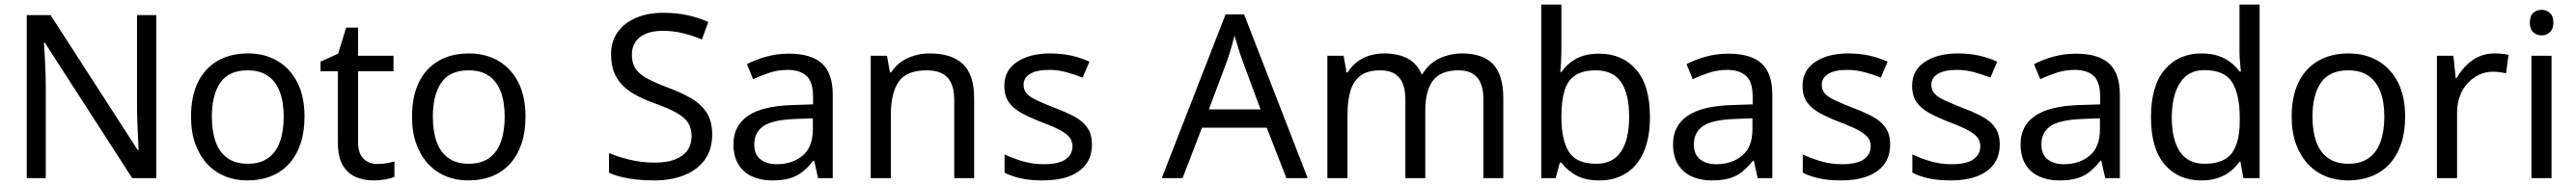

<svg xmlns="http://www.w3.org/2000/svg" viewBox="-20 -780 11258 810"><path d="M663 0H558L176 -593H172Q174 -570 175.5 -538.5Q177 -507 178.5 -471.5Q180 -436 180 -399V0H97V-714H201L582 -123H586Q585 -139 583.5 -171Q582 -203 580.5 -241Q579 -279 579 -311V-714H663Z M1311 -269Q1311 -202 1293.5 -150.5Q1276 -99 1243.5 -63Q1211 -27 1164.5 -8.5Q1118 10 1061 10Q1008 10 963 -8.5Q918 -27 885 -63Q852 -99 833.5 -150.5Q815 -202 815 -269Q815 -358 845 -419.5Q875 -481 931 -513.5Q987 -546 1064 -546Q1137 -546 1192.5 -513.5Q1248 -481 1279.5 -419.5Q1311 -358 1311 -269ZM906 -269Q906 -206 922.5 -159.5Q939 -113 974 -88Q1009 -63 1063 -63Q1117 -63 1152 -88Q1187 -113 1203.5 -159.5Q1220 -206 1220 -269Q1220 -333 1203 -378Q1186 -423 1151.5 -447.5Q1117 -472 1062 -472Q980 -472 943 -418Q906 -364 906 -269Z M1629 -62Q1649 -62 1670 -65.5Q1691 -69 1704 -73V-6Q1690 1 1664 5.5Q1638 10 1614 10Q1572 10 1536.5 -4.5Q1501 -19 1479 -55Q1457 -91 1457 -156V-468H1381V-510L1458 -545L1493 -659H1545V-536H1700V-468H1545V-158Q1545 -109 1568.5 -85.5Q1592 -62 1629 -62Z M2277 -269Q2277 -202 2259.5 -150.5Q2242 -99 2209.5 -63Q2177 -27 2130.5 -8.5Q2084 10 2027 10Q1974 10 1929 -8.5Q1884 -27 1851 -63Q1818 -99 1799.5 -150.5Q1781 -202 1781 -269Q1781 -358 1811 -419.5Q1841 -481 1897 -513.5Q1953 -546 2030 -546Q2103 -546 2158.5 -513.5Q2214 -481 2245.5 -419.5Q2277 -358 2277 -269ZM1872 -269Q1872 -206 1888.5 -159.5Q1905 -113 1940 -88Q1975 -63 2029 -63Q2083 -63 2118 -88Q2153 -113 2169.5 -159.5Q2186 -206 2186 -269Q2186 -333 2169 -378Q2152 -423 2117.5 -447.5Q2083 -472 2028 -472Q1946 -472 1909 -418Q1872 -364 1872 -269Z M3093 -191Q3093 -127 3062 -82.5Q3031 -38 2973.5 -14Q2916 10 2838 10Q2798 10 2761.5 6Q2725 2 2695 -5.5Q2665 -13 2642 -24V-110Q2678 -94 2731.5 -81Q2785 -68 2842 -68Q2895 -68 2931 -82Q2967 -96 2985 -122Q3003 -148 3003 -183Q3003 -218 2988 -242Q2973 -266 2936.5 -286.5Q2900 -307 2835 -330Q2789 -347 2754.5 -366.5Q2720 -386 2697 -411Q2674 -436 2662.5 -468Q2651 -500 2651 -542Q2651 -599 2680 -639.5Q2709 -680 2760.5 -702Q2812 -724 2879 -724Q2938 -724 2987 -713Q3036 -702 3076 -684L3048 -607Q3011 -623 2967.5 -634Q2924 -645 2877 -645Q2832 -645 2802 -632Q2772 -619 2757 -595.5Q2742 -572 2742 -541Q2742 -505 2757 -481Q2772 -457 2806 -438Q2840 -419 2898 -397Q2961 -374 3004.5 -347.5Q3048 -321 3070.5 -284Q3093 -247 3093 -191Z M3428 -545Q3526 -545 3573 -502Q3620 -459 3620 -365V0H3556L3539 -76H3535Q3512 -47 3487.5 -27.5Q3463 -8 3431.5 1Q3400 10 3355 10Q3307 10 3268.5 -7Q3230 -24 3208 -59.5Q3186 -95 3186 -149Q3186 -229 3249 -272.5Q3312 -316 3443 -320L3534 -323V-355Q3534 -422 3505 -448Q3476 -474 3423 -474Q3381 -474 3343 -461.5Q3305 -449 3272 -433L3245 -499Q3280 -518 3328 -531.5Q3376 -545 3428 -545ZM3454 -259Q3354 -255 3315.5 -227Q3277 -199 3277 -148Q3277 -103 3304.5 -82Q3332 -61 3375 -61Q3443 -61 3488 -98.5Q3533 -136 3533 -214V-262Z M4044 -546Q4140 -546 4189 -499.5Q4238 -453 4238 -349V0H4151V-343Q4151 -408 4122 -440Q4093 -472 4031 -472Q3942 -472 3908 -422Q3874 -372 3874 -278V0H3786V-536H3857L3870 -463H3875Q3893 -491 3919.5 -509.5Q3946 -528 3978 -537Q4010 -546 4044 -546Z M4753 -148Q4753 -96 4727 -61Q4701 -26 4653 -8Q4605 10 4539 10Q4483 10 4442.5 1Q4402 -8 4371 -24V-104Q4403 -88 4448.5 -74.5Q4494 -61 4541 -61Q4608 -61 4638 -82.5Q4668 -104 4668 -140Q4668 -160 4657 -176Q4646 -192 4617.5 -208Q4589 -224 4536 -244Q4484 -264 4447 -284Q4410 -304 4390 -332Q4370 -360 4370 -404Q4370 -472 4425.5 -509Q4481 -546 4571 -546Q4620 -546 4662.5 -536.5Q4705 -527 4742 -510L4712 -440Q4678 -454 4641 -464Q4604 -474 4565 -474Q4511 -474 4482.5 -456.5Q4454 -439 4454 -409Q4454 -387 4467 -371.5Q4480 -356 4510.5 -341.5Q4541 -327 4592 -307Q4643 -288 4679 -268Q4715 -248 4734 -219.5Q4753 -191 4753 -148Z M5603 0 5517 -221H5234L5149 0H5058L5337 -717H5418L5696 0ZM5410 -517Q5407 -525 5400 -546Q5393 -567 5386.5 -589.5Q5380 -612 5376 -624Q5371 -604 5365.5 -583.5Q5360 -563 5354.5 -546Q5349 -529 5345 -517L5264 -301H5490Z M6370 -546Q6461 -546 6506 -499.5Q6551 -453 6551 -349V0H6464V-345Q6464 -408 6437.5 -440Q6411 -472 6355 -472Q6277 -472 6243.5 -427Q6210 -382 6210 -296V0H6123V-345Q6123 -387 6111 -415.5Q6099 -444 6075 -458Q6051 -472 6013 -472Q5959 -472 5928 -449.5Q5897 -427 5883.5 -384Q5870 -341 5870 -278V0H5782V-536H5853L5866 -463H5871Q5888 -491 5912.5 -509.5Q5937 -528 5967 -537Q5997 -546 6029 -546Q6091 -546 6132.5 -524Q6174 -502 6193 -456H6198Q6225 -502 6271.5 -524Q6318 -546 6370 -546Z M6805 -575Q6805 -541 6803.5 -511.5Q6802 -482 6800 -465H6805Q6828 -499 6868 -522Q6908 -545 6971 -545Q7071 -545 7131.5 -475.5Q7192 -406 7192 -268Q7192 -176 7164.5 -114Q7137 -52 7087 -21Q7037 10 6971 10Q6908 10 6868 -13Q6828 -36 6805 -68H6798L6780 0H6717V-760H6805ZM6956 -472Q6899 -472 6866 -450.5Q6833 -429 6819 -384.5Q6805 -340 6805 -271V-267Q6805 -168 6837.5 -115.5Q6870 -63 6958 -63Q7030 -63 7065.5 -116Q7101 -169 7101 -269Q7101 -370 7065.5 -421Q7030 -472 6956 -472Z M7535 -545Q7633 -545 7680 -502Q7727 -459 7727 -365V0H7663L7646 -76H7642Q7619 -47 7594.5 -27.5Q7570 -8 7538.5 1Q7507 10 7462 10Q7414 10 7375.5 -7Q7337 -24 7315 -59.5Q7293 -95 7293 -149Q7293 -229 7356 -272.5Q7419 -316 7550 -320L7641 -323V-355Q7641 -422 7612 -448Q7583 -474 7530 -474Q7488 -474 7450 -461.5Q7412 -449 7379 -433L7352 -499Q7387 -518 7435 -531.5Q7483 -545 7535 -545ZM7561 -259Q7461 -255 7422.5 -227Q7384 -199 7384 -148Q7384 -103 7411.5 -82Q7439 -61 7482 -61Q7550 -61 7595 -98.5Q7640 -136 7640 -214V-262Z M8242 -148Q8242 -96 8216 -61Q8190 -26 8142 -8Q8094 10 8028 10Q7972 10 7931.5 1Q7891 -8 7860 -24V-104Q7892 -88 7937.5 -74.5Q7983 -61 8030 -61Q8097 -61 8127 -82.5Q8157 -104 8157 -140Q8157 -160 8146 -176Q8135 -192 8106.5 -208Q8078 -224 8025 -244Q7973 -264 7936 -284Q7899 -304 7879 -332Q7859 -360 7859 -404Q7859 -472 7914.5 -509Q7970 -546 8060 -546Q8109 -546 8151.5 -536.5Q8194 -527 8231 -510L8201 -440Q8167 -454 8130 -464Q8093 -474 8054 -474Q8000 -474 7971.5 -456.5Q7943 -439 7943 -409Q7943 -387 7956 -371.5Q7969 -356 7999.5 -341.5Q8030 -327 8081 -307Q8132 -288 8168 -268Q8204 -248 8223 -219.5Q8242 -191 8242 -148Z M8721 -148Q8721 -96 8695 -61Q8669 -26 8621 -8Q8573 10 8507 10Q8451 10 8410.5 1Q8370 -8 8339 -24V-104Q8371 -88 8416.5 -74.5Q8462 -61 8509 -61Q8576 -61 8606 -82.5Q8636 -104 8636 -140Q8636 -160 8625 -176Q8614 -192 8585.5 -208Q8557 -224 8504 -244Q8452 -264 8415 -284Q8378 -304 8358 -332Q8338 -360 8338 -404Q8338 -472 8393.5 -509Q8449 -546 8539 -546Q8588 -546 8630.5 -536.5Q8673 -527 8710 -510L8680 -440Q8646 -454 8609 -464Q8572 -474 8533 -474Q8479 -474 8450.5 -456.5Q8422 -439 8422 -409Q8422 -387 8435 -371.5Q8448 -356 8478.5 -341.5Q8509 -327 8560 -307Q8611 -288 8647 -268Q8683 -248 8702 -219.5Q8721 -191 8721 -148Z M9054 -545Q9152 -545 9199 -502Q9246 -459 9246 -365V0H9182L9165 -76H9161Q9138 -47 9113.5 -27.5Q9089 -8 9057.5 1Q9026 10 8981 10Q8933 10 8894.5 -7Q8856 -24 8834 -59.5Q8812 -95 8812 -149Q8812 -229 8875 -272.5Q8938 -316 9069 -320L9160 -323V-355Q9160 -422 9131 -448Q9102 -474 9049 -474Q9007 -474 8969 -461.5Q8931 -449 8898 -433L8871 -499Q8906 -518 8954 -531.5Q9002 -545 9054 -545ZM9080 -259Q8980 -255 8941.5 -227Q8903 -199 8903 -148Q8903 -103 8930.5 -82Q8958 -61 9001 -61Q9069 -61 9114 -98.5Q9159 -136 9159 -214V-262Z M9602 10Q9502 10 9442 -59.5Q9382 -129 9382 -267Q9382 -405 9442.5 -475.5Q9503 -546 9603 -546Q9645 -546 9676 -535.5Q9707 -525 9730 -507Q9753 -489 9769 -467H9775Q9774 -480 9771.5 -505.5Q9769 -531 9769 -546V-760H9857V0H9786L9773 -72H9769Q9753 -49 9730 -30.5Q9707 -12 9675.5 -1Q9644 10 9602 10ZM9616 -63Q9701 -63 9735.5 -109.5Q9770 -156 9770 -250V-266Q9770 -366 9737 -419.5Q9704 -473 9615 -473Q9544 -473 9508.5 -416.5Q9473 -360 9473 -265Q9473 -169 9508.5 -116Q9544 -63 9616 -63Z M10493 -269Q10493 -202 10475.5 -150.5Q10458 -99 10425.5 -63Q10393 -27 10346.5 -8.5Q10300 10 10243 10Q10190 10 10145 -8.5Q10100 -27 10067 -63Q10034 -99 10015.5 -150.5Q9997 -202 9997 -269Q9997 -358 10027 -419.5Q10057 -481 10113 -513.5Q10169 -546 10246 -546Q10319 -546 10374.5 -513.5Q10430 -481 10461.5 -419.5Q10493 -358 10493 -269ZM10088 -269Q10088 -206 10104.5 -159.5Q10121 -113 10156 -88Q10191 -63 10245 -63Q10299 -63 10334 -88Q10369 -113 10385.5 -159.5Q10402 -206 10402 -269Q10402 -333 10385 -378Q10368 -423 10333.5 -447.5Q10299 -472 10244 -472Q10162 -472 10125 -418Q10088 -364 10088 -269Z M10882 -546Q10897 -546 10914.5 -544.5Q10932 -543 10945 -540L10934 -459Q10921 -462 10905.5 -464Q10890 -466 10876 -466Q10845 -466 10817 -453Q10789 -440 10767 -416.5Q10745 -393 10732.5 -360Q10720 -327 10720 -286V0H10632V-536H10704L10714 -438H10718Q10735 -468 10759 -492.5Q10783 -517 10814 -531.5Q10845 -546 10882 -546Z M11133 -536V0H11045V-536ZM11090 -737Q11110 -737 11125.5 -723.5Q11141 -710 11141 -681Q11141 -653 11125.5 -639Q11110 -625 11090 -625Q11068 -625 11053 -639Q11038 -653 11038 -681Q11038 -710 11053 -723.5Q11068 -737 11090 -737Z"/></svg>

Font: Noto Sans Ambassadori
Style: Regular
Weight: 400
Designer: Monotype Design Team
Foundry: Monotype Imaging Inc.
Version: Version 2.013